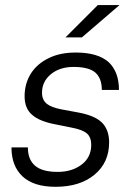

<svg xmlns="http://www.w3.org/2000/svg" viewBox="-20 -717 506 743"><path d="M24.4 -146.5H87.9Q87.9 -99.6 115.2 -76.2Q142.6 -51.8 203.1 -51.8Q258.8 -51.8 295.9 -80.1Q333 -108.4 333 -156.2Q333 -187.5 314.5 -202.1Q296.9 -215.8 254.9 -223.6L196.3 -235.4Q132.8 -247.1 104.5 -272.5Q75.2 -296.9 75.2 -344.7Q75.2 -393.6 99.6 -432.6Q124 -470.7 168.9 -492.2Q211.9 -513.7 273.4 -513.7Q358.4 -513.7 400.4 -476.6Q440.4 -438.5 440.4 -369.1H374Q374 -414.1 348.6 -436.5Q323.2 -458 264.6 -458Q210.9 -458 176.8 -429.7Q142.6 -401.4 142.6 -358.4Q142.6 -330.1 161.1 -315.4Q177.7 -301.8 216.8 -293.9L280.3 -282.2Q345.7 -270.5 374 -243.2Q402.3 -214.8 402.3 -166Q402.3 -87.9 345.7 -41Q289.1 5.9 195.3 5.9Q110.4 5.9 67.4 -34.2Q24.4 -74.2 24.4 -146.5ZM358.4 -697.3H442.4L296.9 -572.3H233.4Z"/></svg>

Font: Dinish
Style: Italic
Weight: 400
Italic angle: -12°
Designer: Bert Driehuis
Foundry: Playbeing
Version: Version 3.002; git-62d0f29-release